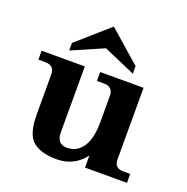

<svg xmlns="http://www.w3.org/2000/svg" viewBox="-132 -854 959 987"><g transform="rotate(20 348.0 -361.0)"><path d="M280.8 9.8Q195.3 9.8 151.1 -26.6Q106.9 -63 106.9 -171.4V-390.6Q106.9 -439.5 55.7 -439.5H18.6V-488.3H254.9V-127.4Q254.9 -64 311 -64Q363.8 -64 395.3 -108.6Q426.8 -153.3 427.7 -243.2V-390.6Q426.8 -439.5 377.9 -439.5H338.9V-488.3H576.2V-97.7Q576.2 -48.8 625 -48.8H663.1V0H433.6V-65.9Q376 9.8 280.8 9.8ZM499.5 -537.6 325.2 -613.3 151.4 -537.6V-579.1L325.2 -731.9L499.5 -579.1Z"/></g></svg>

Font: Munson
Style: Bold
Weight: 700
Designer: Paul James MIller
Foundry: High-Logic / Made with FontCreator
Version: Version 2.10;May 5, 2019;FontCreator 11.5.0.2430 64-bit